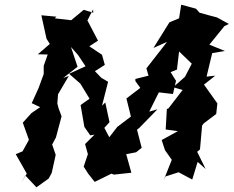

<svg xmlns="http://www.w3.org/2000/svg" viewBox="-20 -765 994 817"><path d="M377 -711 336 -723 283 -679 213 -687 220 -694 156 -700 178 -600 192 -578 141 -534 183 -533 166 -485V-450L144 -390L115 -326L151 -309L114 -284L77 -243L103 -170L76 -121L47 -109L94 -26L70 13L88 -18L135 32L187 -5L200 -29L217 -106L202 -150L218 -180L242 -270L229 -305L224 -325L227 -364L273 -442L249 -433L310 -481L282 -565L312 -531L344 -483L274 -451L322 -409L361 -345L323 -318L339 -225L364 -189L382 -192L342 -152L354 -109L336 -56L356 -25L383 9L454 -26L465 -22L539 -30L517 -109L559 -117L583 -136L563 -213L573 -221L650 -300L615 -290L656 -372L716 -365L729 -421L706 -458L733 -469L742 -546L796 -494L767 -438L717 -394L757 -382L697 -304L690 -301L685 -214L737 -207L668 -169L682 -126L711 -85L676 3L684 -14L740 -32L798 -1L821 -76L855 -46L819 -119L831 -129L840 -231L847 -240L900 -280L905 -325L848 -405L896 -443L859 -439L883 -539L937 -548L871 -575L935 -654L954 -663L903 -691C878 -697 854 -704 829 -711L814 -728L751 -745L742 -687L701 -670L633 -561L691 -587L603 -474L612 -443L556 -429V-420L577 -391L518 -346L537 -269L479 -225L445 -181L424 -221L446 -245L428 -329L414 -315L440 -417L411 -434L384 -462L426 -489L414 -532L360 -568L397 -592L352 -678L376 -725Z"/></svg>

Font: Asimov Aggro
Style: It
Weight: 500
Designer: Google
Version: Version 2.000980; 2014